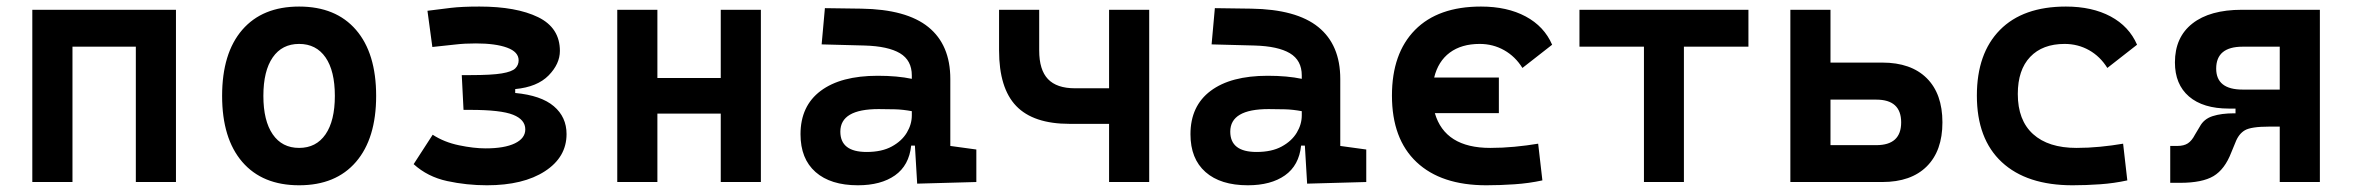

<svg xmlns="http://www.w3.org/2000/svg" viewBox="-20 -547 7071 577"><path d="M388.2 0V-406.7H197.8V0H77.1V-517.6H508.8V0Z M878.9 9.8Q768.6 9.8 708 -60.5Q647.5 -130.9 647.5 -258.8Q647.5 -387.2 708 -457.3Q768.6 -527.3 878.9 -527.3Q989.3 -527.3 1049.8 -457.3Q1110.4 -387.2 1110.4 -258.8Q1110.4 -130.9 1049.8 -60.5Q989.3 9.8 878.9 9.8ZM878.9 -102.5Q930.2 -102.5 958.3 -143.3Q986.3 -184.1 986.3 -258.8Q986.3 -334 958.3 -374.5Q930.2 -415 878.9 -415Q827.6 -415 799.6 -374.5Q771.5 -334 771.5 -258.8Q771.5 -184.1 799.6 -143.3Q827.6 -102.5 878.9 -102.5Z M1443.4 9.8Q1382.3 9.8 1323.7 -2.9Q1265.1 -15.6 1223.1 -53.7L1280.3 -142.1Q1314.9 -119.6 1359.4 -110.4Q1403.8 -101.1 1439.5 -101.1Q1496.1 -101.1 1527.3 -116.2Q1558.6 -131.3 1558.6 -158.2Q1558.6 -187.5 1522 -202.1Q1485.4 -216.8 1393.6 -216.8H1373L1367.7 -321.3H1395Q1457.5 -321.3 1488 -326.4Q1518.6 -331.5 1528.6 -341.6Q1538.6 -351.6 1538.6 -365.7Q1538.6 -391.1 1503.9 -403.8Q1469.2 -416.5 1410.2 -416.5Q1376 -416.5 1349.1 -413.3Q1322.3 -410.2 1279.3 -405.8L1264.6 -514.6Q1302.2 -519.5 1335.2 -523.4Q1368.2 -527.3 1420.9 -527.3Q1531.7 -527.3 1597.2 -495.4Q1662.6 -463.4 1662.6 -394Q1662.6 -355 1628.7 -320.3Q1594.7 -285.6 1528.3 -279.3V-267.6Q1606 -260.3 1644.3 -227.8Q1682.6 -195.3 1682.6 -144Q1682.6 -74.7 1617.7 -32.5Q1552.7 9.8 1443.4 9.8Z M2146 0V-205.6H1955.6V0H1835V-517.6H1955.6V-312.5H2146V-517.6H2266.6V0Z M2736.3 4.9 2729.5 -109.4H2718.3Q2711.9 -49.8 2669.7 -20Q2627.4 9.8 2558.1 9.8Q2476.1 9.8 2430.9 -30Q2385.7 -69.8 2385.7 -143.6Q2385.7 -228.5 2446.3 -273.9Q2506.8 -319.3 2617.7 -319.3Q2676.8 -319.3 2720.2 -310.1V-320.3Q2720.2 -365.7 2684.6 -387Q2648.9 -408.2 2578.1 -410.2L2449.2 -413.6L2459 -522.5L2568.4 -521Q2704.1 -519 2770 -465.6Q2835.9 -412.1 2835.9 -309.6V-108.4L2914.1 -97.7V0ZM2720.2 -212.9Q2693.8 -217.8 2670.2 -218.5Q2646.5 -219.2 2620.6 -219.2Q2505.4 -219.2 2505.4 -151.4Q2505.4 -90.3 2584.5 -90.3Q2629.9 -90.3 2659.9 -106.7Q2689.9 -123 2705.1 -148.2Q2720.2 -173.3 2720.2 -200.2Z M3194.3 -174.8Q3085.4 -174.8 3033.9 -228.5Q2982.4 -282.2 2982.4 -395.5V-517.6H3103V-395.5Q3103 -336.9 3129.4 -309.3Q3155.8 -281.7 3210.4 -281.7H3313V-517.6H3433.6V0H3313V-174.8Z M3908.2 4.9 3901.4 -109.4H3890.1Q3883.8 -49.8 3841.6 -20Q3799.3 9.8 3730 9.8Q3647.9 9.8 3602.8 -30Q3557.6 -69.8 3557.6 -143.6Q3557.6 -228.5 3618.2 -273.9Q3678.7 -319.3 3789.6 -319.3Q3848.6 -319.3 3892.1 -310.1V-320.3Q3892.1 -365.7 3856.4 -387Q3820.8 -408.2 3750 -410.2L3621.1 -413.6L3630.9 -522.5L3740.2 -521Q3876 -519 3941.9 -465.6Q4007.8 -412.1 4007.8 -309.6V-108.4L4085.9 -97.7V0ZM3892.1 -212.9Q3865.7 -217.8 3842 -218.5Q3818.4 -219.2 3792.5 -219.2Q3677.2 -219.2 3677.2 -151.4Q3677.2 -90.3 3756.3 -90.3Q3801.8 -90.3 3831.8 -106.7Q3861.8 -123 3877 -148.2Q3892.1 -173.3 3892.1 -200.2Z M4446.8 9.8Q4311 9.8 4237.1 -59.8Q4163.1 -129.4 4163.1 -259.8Q4163.1 -386.7 4232.4 -457Q4301.8 -527.3 4430.7 -527.3Q4509.3 -527.3 4564.9 -497.6Q4620.6 -467.8 4644.5 -412.6L4555.2 -342.8Q4533.7 -377.4 4500.2 -396.2Q4466.8 -415 4426.8 -415Q4372.1 -415 4336.9 -388.9Q4301.8 -362.8 4290 -314H4484.4V-207H4292Q4322.3 -102.5 4458.5 -102.5Q4495.1 -102.5 4531.5 -106Q4567.9 -109.4 4602.5 -115.2L4615.2 -4.9Q4574.7 3.9 4531.5 6.8Q4488.3 9.8 4446.8 9.8Z M4920.4 0V-406.7H4726.6V-517.6H5234.4V-406.7H5040.5V0Z M5360.4 0V-517.6H5481V-358.9H5636.7Q5723.1 -358.9 5770.3 -312Q5817.4 -265.1 5817.4 -179.2Q5817.4 -93.8 5770.3 -46.9Q5723.1 0 5636.7 0ZM5481 -110.8H5618.7Q5693.4 -110.8 5693.4 -179.2Q5693.4 -247.6 5618.7 -247.6H5481Z M6208.5 9.8Q6070.8 9.8 5995.8 -59.8Q5920.9 -129.4 5920.9 -259.8Q5920.9 -386.7 5990.2 -457Q6059.6 -527.3 6188.5 -527.3Q6267.1 -527.3 6322.8 -497.6Q6378.4 -467.8 6402.3 -412.6L6313 -342.8Q6291.5 -377.4 6258.1 -396.2Q6224.6 -415 6184.6 -415Q6118.2 -415 6081.1 -376Q6043.9 -336.9 6043.9 -264.6Q6043.9 -185.5 6089.8 -144Q6135.7 -102.5 6220.2 -102.5Q6255.9 -102.5 6291.3 -106Q6326.7 -109.4 6360.4 -115.2L6373 -4.9Q6333 3.9 6291 6.8Q6249 9.8 6208.5 9.8Z M6678.2 -220.7Q6600.6 -220.7 6558.3 -257.1Q6516.1 -293.5 6516.1 -359.4Q6516.1 -435.1 6568.6 -476.3Q6621.1 -517.6 6717.3 -517.6H6951.7V0H6831.1V-166.5H6799.3Q6745.1 -166.5 6726.3 -155.5Q6707.5 -144.5 6697.8 -118.7L6685.5 -88.9Q6666 -38.1 6632.1 -17.8Q6598.1 2.4 6531.7 2.4H6502V-108.4H6522.9Q6543 -108.4 6554.9 -116.2Q6566.9 -124 6576.2 -142.1L6590.8 -166.5Q6603 -189.5 6629.4 -198Q6655.8 -206.5 6694.3 -206.5H6698.2V-220.7ZM6831.1 -277.8V-406.7H6719.7Q6640.1 -406.7 6640.1 -340.8Q6640.1 -277.8 6719.7 -277.8Z"/></svg>

Font: Cascadia Mono PL SemiBold
Style: Regular
Weight: 600
Monospace: yes
Designer: Aaron Bell
Foundry: Saja Typeworks
Version: Version 2404.023; ttfautohint (v1.8.4)